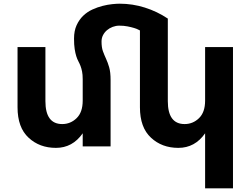

<svg xmlns="http://www.w3.org/2000/svg" viewBox="-20 -793 1357 1040"><path d="M1242 -538V227H1091V-71Q1036 8 946 8Q857 8 798 -47Q738 -102 738 -212V-628Q737 -628 729 -632.5Q721 -637 706 -641.5Q691 -646 671 -650Q651 -654 626 -654Q608 -654 590.5 -647.5Q573 -641 559.5 -629.5Q546 -618 538 -602.5Q530 -587 530 -568Q530 -536 537.5 -515.5Q545 -495 554.5 -474.5Q564 -454 571.5 -428Q579 -402 579 -359V0H428V-71Q373 8 283 8Q194 8 135 -47Q75 -102 75 -212V-538H226V-245Q226 -121 317 -121Q362 -121 395 -153Q428 -185 428 -248V-364Q428 -389 424.5 -406Q421 -423 416 -436Q411 -449 404.5 -461Q398 -473 393 -489Q388 -505 384.5 -527.5Q381 -550 381 -584Q381 -626 395 -656.5Q409 -687 431 -708Q453 -729 480.5 -741.5Q508 -754 535.5 -761Q563 -768 587.5 -770.5Q612 -773 628 -773Q698 -773 764.5 -752Q831 -731 888 -693H889V-245Q889 -121 980 -121Q1025 -121 1058 -153Q1091 -185 1091 -248V-538Z"/></svg>

Font: Montserrat_am3
Style: Bold
Weight: 700
Designer: Julieta Ulanovsky
Foundry: Julieta Ulanovsky. Armenina letters added by Vahan Hovhannisyan
Version: Version 2.001